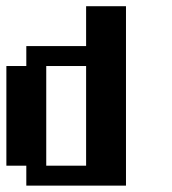

<svg xmlns="http://www.w3.org/2000/svg" viewBox="-20 -582 540 602"><path d="M375 0V-562.5H250V-437.5H62.5V-375H0V-62.5H62.5V0ZM125 -62.5V-375H250V-62.5Z"/></svg>

Font: Chicago Kare
Style: Regular
Weight: 400
Designer: Duane King
Version: Version 1.001;hotconv 1.0.109;makeotfexe 2.5.65596